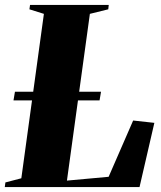

<svg xmlns="http://www.w3.org/2000/svg" viewBox="-42 -763 658 783"><path d="M-22.5 0 -20 -19 45 -36 137 -706.5 78 -725 80.5 -743H401.5L399.5 -725L324.5 -706.5L231 -26.5L401 -42L501 -271.5L587.5 -262L527 0ZM13 -353.5 19 -389H370L364 -353.5Z"/></svg>

Font: Merriweather 144pt Black
Style: Italic
Weight: 900
Italic angle: -7.8°
Version: Version 2.101